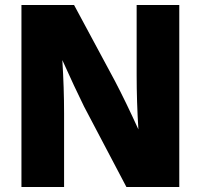

<svg xmlns="http://www.w3.org/2000/svg" viewBox="-20 -750 805 770"><path d="M699 -730V0H487L317 -323Q280 -398 230 -509Q237 -398 237 -295V0H66V-730H277L441 -425Q484 -343 535 -231Q528 -342 528 -451V-730Z"/></svg>

Font: Nacelle Heavy
Style: Regular
Weight: 800
Designer: Sora Sagano
Foundry: Sora Sagano
Version: Version 1.000;FEAKit 1.0